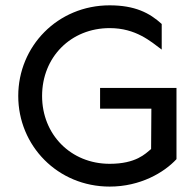

<svg xmlns="http://www.w3.org/2000/svg" viewBox="-20 -689 725 724"><path d="M357.4 -279.3H550.8L549.8 -127C528.3 -109.4 493.2 -71.3 393.6 -71.3C247.1 -71.3 138.7 -181.6 138.7 -327.1C138.7 -473.6 247.1 -583 393.6 -583C492.2 -583 547.9 -533.2 589.8 -502V-598.6C543.9 -640.6 488.3 -668.9 393.6 -668.9C197.3 -668.9 48.8 -514.6 48.8 -327.1C48.8 -139.6 197.3 14.6 393.6 14.6C508.8 14.6 598.6 -38.1 645.5 -88.9V-357.4H357.4Z"/></svg>

Font: Sen-gleads
Style: Regular
Weight: 400
Designer: Kosal Sen, Philatype
Foundry: Philatype
Version: Version 1.004; ttfautohint (v1.8.3)